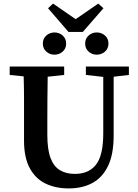

<svg xmlns="http://www.w3.org/2000/svg" viewBox="-20 -1034 769 1071"><path d="M459 -616V-663H699V-616L614 -606V-278Q614 -173 582.5 -108Q551 -43 495 -13Q439 17 363 17Q290 17 234 -10Q178 -37 146 -96Q114 -155 114 -250V-359Q114 -421 114 -483.5Q114 -546 112 -608L34 -616V-663H338V-616L246 -606Q245 -545 244.5 -483Q244 -421 244 -359V-281Q244 -200 262 -152.5Q280 -105 314.5 -84.5Q349 -64 398 -64Q475 -64 515.5 -115.5Q556 -167 556 -291V-605ZM284 -729Q258 -729 238.5 -746Q219 -763 219 -791Q219 -819 238.5 -836Q258 -853 284 -853Q310 -853 329.5 -836Q349 -819 349 -791Q349 -763 329.5 -746Q310 -729 284 -729ZM519 -729Q494 -729 474.5 -746Q455 -763 455 -791Q455 -819 474.5 -836Q494 -853 519 -853Q546 -853 565.5 -836Q585 -819 585 -791Q585 -763 565.5 -746Q546 -729 519 -729ZM276 -1014 402 -927 528 -1014 557 -988 442 -856H362L248 -988Z"/></svg>

Font: Source Serif Pro SemiBold
Style: Regular
Weight: 600
Designer: Frank Grießhammer
Foundry: Adobe Systems Incorporated
Version: Version 3.001;hotconv 1.0.111;makeotfexe 2.5.65597